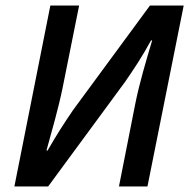

<svg xmlns="http://www.w3.org/2000/svg" viewBox="-20 -674 686 694"><path d="M32 0H154L432 -378C465 -426 492 -466 526 -528H530C508 -454 484 -374 469 -299L410 0H513L644 -654H522L244 -276C212 -229 186 -189 152 -130H148C167 -199 191 -282 206 -355L266 -654H162Z"/></svg>

Font: Source Sans Pro Semibold
Style: Italic
Weight: 600
Italic angle: -11°
Designer: Paul D. Hunt
Foundry: Adobe Systems Incorporated
Version: Version 3.006;hotconv 1.0.111;makeotfexe 2.5.65597